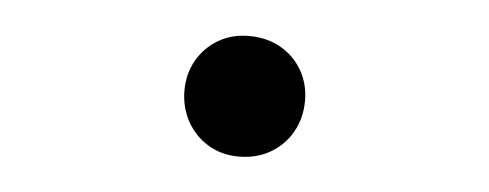

<svg xmlns="http://www.w3.org/2000/svg" viewBox="-28 -200 655 257"><g transform="rotate(5 300.0 -71.0)"><path d="M218.5 -72Q218.5 -94.5 229 -112.8Q239.5 -131 257.5 -141.5Q275.5 -152 298.5 -152Q322.5 -152 341 -141.5Q359.5 -131 370 -112.8Q380.5 -94.5 380.5 -72Q380.5 -49 370 -30.2Q359.5 -11.5 341 -0.8Q322.5 10 298.5 10Q275.5 10 257.5 -0.8Q239.5 -11.5 229 -30.2Q218.5 -49 218.5 -72Z"/></g></svg>

Font: Fira Code Light Light
Style: Regular
Weight: 300
Monospace: yes
Version: Version 5.002